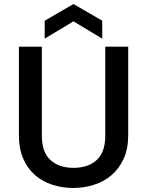

<svg xmlns="http://www.w3.org/2000/svg" viewBox="-20 -927 730 954"><path d="M74 -695H188V-252Q188 -171 230.5 -132Q273 -93 345 -93Q418 -93 460.5 -132Q503 -171 503 -252V-695H617V-254Q617 -188 594.5 -138.5Q572 -89 534.5 -57Q497 -25 447.5 -9Q398 7 344 7Q289 7 240 -9Q191 -25 154 -57Q117 -89 95.5 -138.5Q74 -188 74 -254ZM488 -735 345 -821 202 -735V-824L345 -907L488 -824Z"/></svg>

Font: SVN-Poppins Medium
Style: Regular
Weight: 500
Designer: Ninad Kale (Devanagari), Jonny Pinhorn (Latin)
Foundry: Indian Type Foundry
Version: Version 3.002 2017; ttfautohint (v1.8.3)